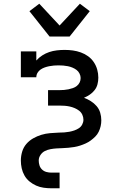

<svg xmlns="http://www.w3.org/2000/svg" viewBox="-20 -796 640 1031"><path d="M256 215Q235 215 214 212Q193 209 174 200.5Q155 192 138.5 178.5Q122 165 111.5 146.5Q101 128 96.5 107.5Q92 87 92 66Q92 42 99 18.5Q106 -5 121.5 -23Q137 -41 158 -53Q179 -65 202 -72Q225 -79 249 -81Q273 -83 297 -84H298Q312 -84 325.5 -85Q339 -86 352.5 -88.5Q366 -91 379 -95.5Q392 -100 403.5 -107.5Q415 -115 421.5 -127.5Q428 -140 428 -153Q428 -167 422 -180Q416 -193 405 -201.5Q394 -210 381 -215.5Q368 -221 354.5 -224Q341 -227 327.5 -228Q314 -229 300 -229H238V-312H300Q312 -312 324 -313Q336 -314 348 -316.5Q360 -319 371.5 -323Q383 -327 392.5 -334.5Q402 -342 407.5 -353Q413 -364 413 -377Q413 -389 407 -401Q401 -413 391 -420.5Q381 -428 369 -433Q357 -438 344.5 -440.5Q332 -443 319.5 -444Q307 -445 294 -445Q282 -445 269.5 -444Q257 -443 244.5 -440.5Q232 -438 220.5 -434Q209 -430 198.5 -423Q188 -416 181.5 -405Q175 -394 175 -381H92V-520H175V-471Q189 -487 207 -498.5Q225 -510 244.5 -516.5Q264 -523 285 -525.5Q306 -528 327 -528Q350 -528 371.5 -525Q393 -522 414 -514.5Q435 -507 453 -494Q471 -481 483.5 -462.5Q496 -444 502 -422.5Q508 -401 508 -379Q508 -361 503.5 -343.5Q499 -326 488 -312Q477 -298 462.5 -288Q448 -278 431 -271Q450 -264 467.5 -253Q485 -242 498.5 -226.5Q512 -211 518 -191Q524 -171 524 -150Q524 -134 520.5 -118.5Q517 -103 510 -88.5Q503 -74 491.5 -62.5Q480 -51 467 -41.5Q454 -32 439.5 -25.5Q425 -19 409.5 -14Q394 -9 378.5 -6.5Q363 -4 347 -2.5Q331 -1 315 -0.5Q299 0 283 1Q267 2 251 5Q235 8 221 15Q207 22 197.5 36Q188 50 188 66Q188 79 192 92Q196 105 206 114.5Q216 124 229.5 127.5Q243 131 256 131H300V215ZM246 -600 138 -736 191 -776 300 -659 409 -776 462 -736 354 -600Z"/></svg>

Font: Iosevka HT Medium Extended
Style: Regular
Weight: 500
Width: 7
Monospace: yes
Designer: Belleve Invis
Foundry: Belleve Invis
Version: Version 32.3.0; ttfautohint (v1.8.4)